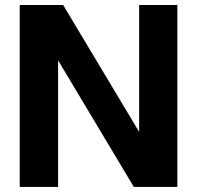

<svg xmlns="http://www.w3.org/2000/svg" viewBox="-20 -740 781 760"><path d="M509.8 0 210 -501V0H58.1V-720.2H230L530.8 -217.8V-720.2H682.1V0Z"/></svg>

Font: Aspekta 400
Style: Bold
Weight: 700
Designer: Ivo Dolenc
Version: Version 2.000